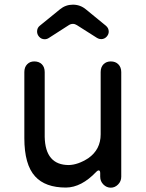

<svg xmlns="http://www.w3.org/2000/svg" viewBox="-20 -810 640 844"><path d="M467 15Q448.5 15 434.5 1Q420.5 -13 420.5 -33V-49Q420.5 -61 413.5 -61Q409.5 -61 403.5 -55Q338 14 270 14.5Q179 14.5 134.5 -34.5Q87 -86 87 -203V-493Q87 -515 99.5 -527.5Q111.5 -540 130.5 -540Q151.5 -540 164 -527.5Q176.5 -515 176.5 -493V-208.5Q179 -84.5 282.5 -84.5Q323 -85.5 368 -114.5Q422.5 -152.5 422.5 -219.5V-493Q422.5 -515 435 -527.5Q447.5 -540 467 -540Q487.5 -540 500 -527.5Q513 -514.5 513 -493V-33Q513 -13 499 1Q485 15 467 15ZM176.5 -637.5Q161.5 -637.5 151.5 -649Q143 -659 143 -671.5Q143 -687.5 155 -697L243.5 -769Q268.5 -789.5 300.5 -789.5Q333 -789.5 358 -768.5L446 -696.5Q458 -686 458 -671Q458 -659.5 449.5 -649.5Q439.5 -638 424.5 -638Q415 -638 407 -643L318 -699.5Q309.5 -705 300.5 -705Q291 -705 282.5 -699.5L194.5 -643Q186 -637.5 176.5 -637.5Z"/></svg>

Font: Maple Mono SC NF
Style: Regular
Weight: 400
Designer: subframe7536
Version: Version 4.2; ttfautohint (v1.8.4.7-5d5b-dirty);Nerd Fonts 6.